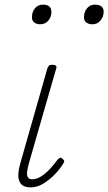

<svg xmlns="http://www.w3.org/2000/svg" viewBox="-20 -795 468 830"><path d="M112 15Q95 15 82.5 9Q70 3 64 -11Q58 -25 59.5 -46Q61 -67 70 -97L185 -500Q188 -508 192 -511.5Q196 -515 207 -515Q217 -515 221.5 -511Q226 -507 223 -499L108 -100Q100 -73 97.5 -55Q95 -37 100.5 -28.5Q106 -20 119 -20Q139 -20 159.5 -33.5Q180 -47 198.5 -67.5Q217 -88 229 -105Q236 -112 240.5 -113Q245 -114 250 -109Q257 -103 257.5 -98.5Q258 -94 254 -89Q242 -68 219.5 -44Q197 -20 169.5 -2.5Q142 15 112 15ZM153 -690Q138 -690 128 -698Q118 -706 118 -720Q118 -743 131 -759Q144 -775 166 -775Q183 -775 192.5 -767.5Q202 -760 202 -745Q203 -723 189.5 -706.5Q176 -690 153 -690ZM380 -690Q363 -690 353 -698Q343 -706 343 -720Q343 -743 356 -759Q369 -775 391 -775Q408 -775 418 -767.5Q428 -760 428 -745Q428 -723 414.5 -706.5Q401 -690 380 -690Z"/></svg>

Font: Playwrite AU QLD Thin
Style: Regular
Weight: 250
Designer: Veronika Burian, José Scaglione
Foundry: TypeTogether
Version: Version 1.002